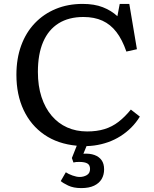

<svg xmlns="http://www.w3.org/2000/svg" viewBox="-20 -734 791 983"><path d="M396 229Q356 229 329 216Q302 203 291 193L317 148Q330 157 351 164.5Q372 172 388 172Q408 172 424.5 162.5Q441 153 441 131Q441 111 427.5 103Q414 95 386 95Q376 95 369.5 95.5Q363 96 356 98L348 75L373 12Q276 3 207 -44.5Q138 -92 101 -170.5Q64 -249 64 -351Q64 -434 88.5 -501Q113 -568 158.5 -615.5Q204 -663 266 -688.5Q328 -714 403 -714Q463 -714 506.5 -697Q550 -680 581 -651L593 -714H642L681 -482L627 -470Q606 -531 576 -570Q546 -609 504.5 -628Q463 -647 407 -647Q332 -647 280 -614.5Q228 -582 201 -519.5Q174 -457 174 -366Q174 -294 192.5 -237.5Q211 -181 244.5 -141.5Q278 -102 324 -81.5Q370 -61 426 -61Q476 -61 515 -73Q554 -85 586.5 -110Q619 -135 650 -173L696 -137Q677 -106 652 -81Q627 -56 597 -37Q567 -18 533 -6Q499 6 462 11Q452 12 442.5 13Q433 14 423 14L407 53Q440 51 463.5 59.5Q487 68 500 86Q513 104 513 133Q513 161 500.5 182.5Q488 204 462 216.5Q436 229 396 229Z"/></svg>

Font: Literata Variable Black
Style: Regular
Weight: 900
Designer: Latin by Veronika Burian and Jose Scaglione. Greek by Irene Vlachou. Cyrillic by Vera Evstafieva.
Foundry: TypeTogether
Version: Version 3.021